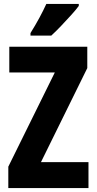

<svg xmlns="http://www.w3.org/2000/svg" viewBox="-20 -950 488 970"><path d="M427 0H22V-108L257 -584H27V-714H421V-606L187 -131H427ZM378 -920Q365 -902 341 -875.5Q317 -849 290 -820.5Q263 -792 239 -770H134V-783Q159 -823 179 -860Q199 -897 214 -930H378Z"/></svg>

Font: Noto Sans Hebrew ExtraCondensed ExtraBold
Style: Regular
Weight: 800
Width: 2
Designer: Monotype Design Team
Foundry: Monotype Imaging Inc.
Version: Version 2.004; ttfautohint (v1.8.4.7-5d5b)